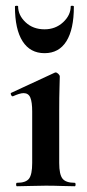

<svg xmlns="http://www.w3.org/2000/svg" viewBox="-20 -648 303 668"><path d="M39 0Q36 0 36 -6Q36 -12 39 -12Q70 -12 81 -26.5Q92 -41 92 -81V-260Q92 -293 85.5 -308.5Q79 -324 62 -324Q55 -324 45.5 -321Q36 -318 25 -313Q21 -312 18.5 -318Q16 -324 19 -325L170 -395Q172 -396 173 -396Q178 -396 183 -391Q188 -386 188 -382Q188 -370 187 -342Q186 -314 186 -262V-81Q186 -41 197.5 -26.5Q209 -12 240 -12Q243 -12 243 -6Q243 0 240 0Q220 0 194 -1Q168 -2 139 -2Q111 -2 85 -1Q59 0 39 0ZM32 -625Q32 -628 37.5 -628Q43 -628 43 -626Q43 -595 69 -570.5Q95 -546 135 -546Q173 -546 199.5 -570.5Q226 -595 226 -626Q226 -628 231.5 -628Q237 -628 237 -625Q237 -546 211 -504.5Q185 -463 135 -463Q85 -463 58.5 -504.5Q32 -546 32 -625Z"/></svg>

Font: Cormorant Garamond Light
Style: Bold
Weight: 700
Version: Version 4.001